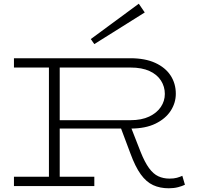

<svg xmlns="http://www.w3.org/2000/svg" viewBox="-20 -999 1111 1032"><path d="M285 -308V-353H681Q741 -353 782 -372.5Q823 -392 844.5 -424Q866 -456 866 -494Q866 -533 845.5 -565.5Q825 -598 784 -617Q743 -636 681 -636H55V-686H680Q760 -686 814.5 -661Q869 -636 897 -593Q925 -550 925 -495Q925 -446 897.5 -403.5Q870 -361 816 -334.5Q762 -308 682 -308ZM55 1V-49H487V1ZM243 -28V-658H301V-28ZM887 13Q840 13 803 -4Q766 -21 736.5 -62Q707 -103 681 -174L627 -318L680 -325L736 -182Q758 -127 781 -95.5Q804 -64 831 -51.5Q858 -39 891 -39Q915 -39 931 -43.5Q947 -48 960 -54L974 -6Q960 1 937.5 7Q915 13 887 13ZM487 -762 468 -789 726 -979 758 -932Z"/></svg>

Font: BioRhyme SemiExpanded Light
Style: Regular
Weight: 300
Width: 6
Designer: Aoife Mooney
Foundry: Aoife Mooney Type
Version: Version 1.600;gftools[0.9.33]